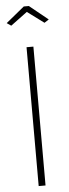

<svg xmlns="http://www.w3.org/2000/svg" viewBox="-61 -948 349 978"><g transform="rotate(-5 113.5 -459.0)"><path d="M96 0V-710H131V0ZM6 -841 100 -918H126L221 -841L198 -826L113 -889L28 -826Z"/></g></svg>

Font: Raleway ExtraLight
Style: Regular
Weight: 200
Designer: Matt McInerney, Pablo Impallari, Rodrigo Fuenzalida
Foundry: Matt McInerney, Pablo Impallari, Rodrigo Fuenzalida
Version: Version 4.026